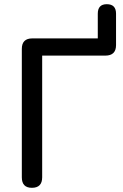

<svg xmlns="http://www.w3.org/2000/svg" viewBox="-20 -888 587 915"><path d="M132 7Q84 7 84 -43V-655Q84 -705 134 -705H446V-823Q446 -868 489 -868Q533 -868 533 -823V-673Q533 -623 482 -623H181V-43Q181 7 132 7Z"/></svg>

Font: Chiron GoRound TC
Style: Regular
Weight: 400
Designer: Ryoko NISHIZUKA 西塚涼子 (kana, bopomofo & ideographs); Paul D. Hunt (Latin, Greek & Cyrillic); Sandoll Communications 산돌커뮤니
Foundry: Adobe
Version: Version 1.000;hotconv 1.1.1;makeotfexe 2.6.0